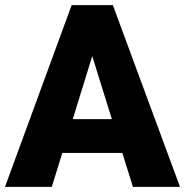

<svg xmlns="http://www.w3.org/2000/svg" viewBox="-21 -731 725 751"><path d="M457.5 -132.8H222.7L181.6 0H-1.5L259.3 -710.9H420.4L683.1 0H499ZM263.7 -265.1H416.5L339.8 -511.7Z"/></svg>

Font: TypoPRO Roboto
Style: Regular
Weight: 900
Designer: Google
Version: Version 2.136; 2016